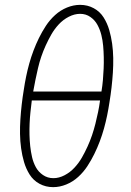

<svg xmlns="http://www.w3.org/2000/svg" viewBox="-20 -763 540 791"><path d="M199 8Q168 8 142.5 -6Q117 -20 102 -44Q87 -68 79 -95.5Q71 -123 67 -152Q63 -181 62.5 -211Q62 -241 64 -271.5Q66 -302 69.5 -332.5Q73 -363 78 -393Q82 -420 87.5 -447Q93 -474 100.5 -501Q108 -528 118 -554.5Q128 -581 140.5 -606.5Q153 -632 169 -656.5Q185 -681 207 -701Q229 -721 256 -732Q283 -743 310 -743Q341 -743 366.5 -729Q392 -715 407 -691Q422 -667 430 -639.5Q438 -612 442 -583Q446 -554 446.5 -524Q447 -494 445 -463.5Q443 -433 439.5 -402.5Q436 -372 431 -342Q427 -315 421.5 -288Q416 -261 408.5 -234Q401 -207 391 -180.5Q381 -154 368.5 -128.5Q356 -103 340 -78.5Q324 -54 302 -34Q280 -14 253 -3Q226 8 199 8ZM398 -386Q402 -410 404 -433.5Q406 -457 407 -480.5Q408 -504 407.5 -527.5Q407 -551 405 -574Q403 -597 397.5 -619Q392 -641 381.5 -660.5Q371 -680 352.5 -693Q334 -706 310 -706Q287 -706 263.5 -694Q240 -682 222 -662.5Q204 -643 191.5 -621Q179 -599 168.5 -576Q158 -553 150 -529.5Q142 -506 136.5 -482Q131 -458 126 -434Q121 -410 117 -387V-386ZM200 -29Q223 -29 246 -41Q269 -53 287 -72.5Q305 -92 317.5 -114Q330 -136 340.5 -159Q351 -182 359 -205.5Q367 -229 373 -253Q379 -277 384 -301Q389 -325 392 -348V-349H111Q108 -325 105.5 -301.5Q103 -278 102 -254.5Q101 -231 101.5 -207.5Q102 -184 104.5 -161Q107 -138 112 -116Q117 -94 127.5 -74.5Q138 -55 157 -42Q176 -29 200 -29Z"/></svg>

Font: Iosevka Term Curly Extralight
Style: Italic
Weight: 200
Italic angle: -9°
Designer: Belleve Invis
Foundry: Belleve Invis
Version: Version 32.3.0